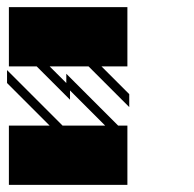

<svg xmlns="http://www.w3.org/2000/svg" viewBox="-25 -520 545 540"><path d="M171.9 -265.6V-239.6L78.1 -333.3H0V-500H333.3V-333.3H260.4L338.5 -255.2V-218.8L224 -333.3H114.6L161.5 -286.5V-312.5L307.3 -166.7H333.3V0H0V-166.7H114.6L-5.2 -286.5V-322.9L151 -166.7H270.8Z"/></svg>

Font: 0xA000-Monochrome
Style: Monochrome
Weight: 400
Version: Version 0.1